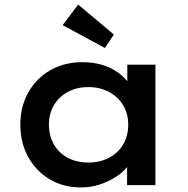

<svg xmlns="http://www.w3.org/2000/svg" viewBox="-20 -810 822 840"><path d="M334 10Q257 10 197.5 -25.5Q138 -61 103.5 -123Q69 -185 69 -265Q69 -344 104 -406Q139 -468 200.5 -503Q262 -538 341 -538Q388 -538 427.5 -526Q467 -514 496.5 -492.5Q526 -471 544 -445.5Q562 -420 566 -392L537 -395V-527H660V0H536V-134L563 -133Q558 -108 538.5 -82.5Q519 -57 487.5 -36.5Q456 -16 417 -3Q378 10 334 10ZM367 -99Q418 -99 457.5 -120Q497 -141 519 -178.5Q541 -216 541 -265Q541 -312 519 -349Q497 -386 457.5 -407.5Q418 -429 367 -429Q315 -429 276 -407.5Q237 -386 215.5 -349Q194 -312 194 -265Q194 -216 215.5 -178.5Q237 -141 276 -120Q315 -99 367 -99ZM439 -600 254 -700 322 -790 478 -659Z"/></svg>

Font: Lexend Exa Medium
Style: Regular
Weight: 500
Designer: Bonnie Shaver-Troup, Thomas Jockin
Foundry: Lexend
Version: Version 1.007